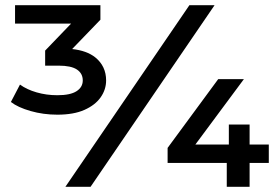

<svg xmlns="http://www.w3.org/2000/svg" viewBox="-20 -720 1079 740"><path d="M201 -278Q147 -278 98 -292Q49 -306 22 -327L57 -394Q83 -375 121 -364Q159 -353 201 -353Q251 -353 275 -368.5Q299 -384 299 -410Q299 -437 276.5 -452Q254 -467 206 -467H154V-525L254 -629H38V-700H367V-644L258 -531Q314 -525 347 -499Q389 -465 389 -410Q389 -375 368 -345Q347 -315 305.5 -296.5Q264 -278 201 -278ZM232 0 710 -700H807L329 0ZM626 -92V-150L821 -415H920L733 -163H862V-240H942V-163H1016V-92H942V0H854V-92Z"/></svg>

Font: Montserrat Thin SemiBold
Style: Regular
Weight: 600
Version: Version 9.000